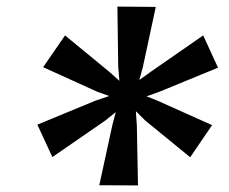

<svg xmlns="http://www.w3.org/2000/svg" viewBox="-20 -865 694 583"><path d="M93.5 -486.5 269 -559 311.5 -573.5 274 -587 111 -661 177.5 -757.5 313 -646 342.5 -619.5 339 -662 336.5 -845 453 -844 413.5 -660 403 -622 437 -646.5 597 -757.5 642 -659.5 465.5 -587 425 -572.5 460 -558.5 624 -485 557.5 -387.5 421 -499 392.5 -527.5 395.5 -484.5 399 -302 281.5 -302.5 321.5 -486.5 331.5 -524.5 299 -498.5 139 -388Z"/></svg>

Font: Merriweather
Style: Bold Italic
Weight: 700
Italic angle: -7.8°
Version: Version 2.101